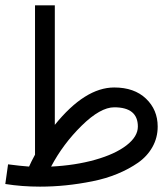

<svg xmlns="http://www.w3.org/2000/svg" viewBox="-65 -678 616 710"><path d="M64.5 -658.2H137.7V-216.3Q249.5 -354.5 357.4 -354.5Q431.6 -354.5 474.9 -313.2Q518.1 -272 518.1 -210Q518.1 -168.9 498.8 -134.5Q479.5 -100.1 445.6 -76.4Q411.6 -52.7 369.1 -35.2Q326.7 -17.6 276.6 -7.6Q226.6 2.4 178.7 7.3Q130.9 12.2 83 12.2Q15.6 12.2 -45.4 2.4L-35.2 -70.3Q8.8 -64.5 42.5 -62Q50.8 -81.1 64.5 -106ZM124 -62Q213.4 -66.4 286.9 -87.2Q360.4 -107.9 402.6 -140.4Q444.8 -172.9 444.8 -210Q444.8 -281.2 357.4 -281.2Q306.2 -281.2 237.1 -213.4Q168 -145.5 124 -62Z"/></svg>

Font: AzarMehrMonospaced
Style: SansBold
Weight: 1
Designer: Amin Abedi
Version: Version 1.00